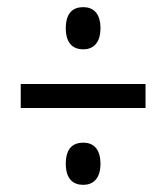

<svg xmlns="http://www.w3.org/2000/svg" viewBox="-20 -626 465 537"><path d="M213 -488C239 -488 261 -504 261 -547C261 -591 239 -606 213 -606C185 -606 164 -591 164 -547C164 -504 185 -488 213 -488ZM38 -324H387V-391H38ZM213 -109C239 -109 261 -125 261 -168C261 -212 239 -227 213 -227C185 -227 164 -212 164 -168C164 -125 185 -109 213 -109Z"/></svg>

Font: Noto Serif Bengali ExtraCondensed
Style: Bold
Weight: 700
Width: 2
Designer: Juan Bruce, Universal Thirst, Indian Type Foundry and the Monotype Design Team.
Foundry: Monotype Imaging Inc.
Version: Version 2.003